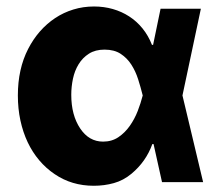

<svg xmlns="http://www.w3.org/2000/svg" viewBox="-20 -573 696 604"><path d="M68.5 -419Q84.2 -449.6 105.6 -474.1Q127.1 -498.6 153.6 -516.2Q180 -533.7 210.8 -543.1Q241.5 -552.6 275.9 -552.6Q306.8 -552.6 334.9 -544.6Q362.9 -536.6 386.5 -521.3Q410.2 -506 428.4 -483.5Q446.7 -460.9 458.1 -431.8H461.6L485.1 -545.5H611.9L554 -272.7L619 0H489.7L463.1 -119.7H459.2Q439.3 -64.6 393.8 -26.6Q368.3 -5.3 338.2 3Q308.2 11.4 274.9 11.4Q205.6 11.4 152 -25.2Q125 -43.3 103.5 -68.7Q82 -94.1 67.1 -125.5Q52.2 -157 44.2 -194.1Q36.2 -231.2 36.2 -272.7Q36.2 -356.2 68.5 -419ZM232.2 -169Q259.9 -127.5 304.3 -127.5Q331.7 -127.5 352.5 -141.5Q373.2 -155.5 388.3 -177Q403.4 -198.5 413.2 -223.7Q422.9 -248.9 428.6 -271.3L429 -272.7L428.6 -274.1Q422.6 -298.3 414.6 -323.5Q406.6 -348.7 393.3 -369.5Q380 -390.3 359.7 -403.6Q339.5 -416.9 308.9 -416.9Q279.8 -416.9 259.8 -404.1Q239.7 -391.3 227.3 -370.9Q214.8 -350.5 209.5 -325.3Q204.2 -300.1 204.2 -274.9Q204.2 -210.9 232.2 -169Z"/></svg>

Font: Inter P Extra Bold
Style: Regular
Weight: 800
Designer: Rasmus Andersson
Foundry: rsms
Version: Version 3.018;git-588b23468